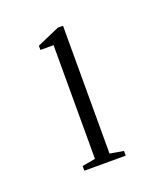

<svg xmlns="http://www.w3.org/2000/svg" viewBox="-69 -756 322 384"><g transform="rotate(-20 92.0 -564.5)"><path d="M48 -421V-431L76 -436V-678H48V-687L96 -708H107V-436L136 -431V-421Z"/></g></svg>

Font: Kalnia Light
Style: Regular
Weight: 300
Designer: Frida Medrano
Foundry: Frida Medrano
Version: Version 1.105